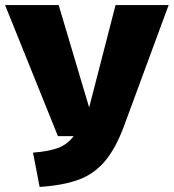

<svg xmlns="http://www.w3.org/2000/svg" viewBox="-40 -716 684 756"><path d="M448 -219Q415 -130 372 -80Q329 -30 268.5 -8Q208 14 116 20L90 -115Q154 -120 190 -134Q226 -148 250 -180H188L-20 -696H191L311 -293L415 -696H624Z"/></svg>

Font: Fira Sans Black
Style: Regular
Weight: 900
Designer: Carrois Corporate & Edenspiekermann AG
Foundry: Carrois Corporate GbR & Edenspiekermann AG
Version: Version 4.203